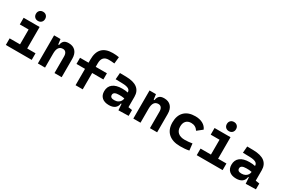

<svg xmlns="http://www.w3.org/2000/svg" viewBox="95 -1904 4498 3062"><g transform="rotate(30 2344.0 -373.0)"><path d="M321.3 -587.4Q283.7 -587.4 260.3 -610.8Q236.8 -634.3 236.8 -671.9Q236.8 -709.5 260.3 -732.9Q283.7 -756.3 321.3 -756.3Q358.9 -756.3 382.3 -732.9Q405.8 -709.5 405.8 -671.9Q405.8 -634.3 382.3 -610.8Q358.9 -587.4 321.3 -587.4ZM69.8 0V-121.6H261.2V-395H99.1V-517.6H393.1V-121.6H546.4V0Z M659.7 0V-517.6H777.8L790 -423.8H804.7Q812 -476.1 840.3 -501.7Q868.7 -527.3 926.3 -527.3Q1008.3 -527.3 1053.2 -477.5Q1098.1 -427.7 1098.1 -336.9V0H965.8V-304.2Q965.8 -351.1 946.5 -376.5Q927.2 -401.9 891.6 -401.9Q792 -401.9 792 -258.3V0Z M1354 0V-301.3H1196.8V-414.6H1354V-473.6Q1354 -742.2 1613.3 -742.2Q1673.3 -742.2 1729 -732.4L1716.3 -609.9Q1683.6 -613.8 1658.4 -615.2Q1633.3 -616.7 1610.4 -616.7Q1485.8 -616.7 1485.8 -478.5V-414.6H1691.9V-301.3H1485.8V0Z M1970.7 9.8Q1888.2 9.8 1842.3 -30.8Q1796.4 -71.3 1796.4 -146Q1796.4 -232.9 1856.4 -279.3Q1916.5 -325.7 2026.9 -325.7Q2059.1 -325.7 2084.2 -323.2Q2109.4 -320.8 2132.8 -315.4V-316.9Q2132.8 -358.4 2097.4 -377.7Q2062 -397 1992.2 -398.9L1859.9 -402.3L1869.6 -522.5L1982.4 -521Q2123 -519 2191.4 -465.6Q2259.8 -412.1 2259.8 -309.6V-118.2L2331.5 -107.4V0L2146 4.9L2137.7 -109.4H2126Q2118.7 -49.8 2078.4 -20Q2038.1 9.8 1970.7 9.8ZM1930.7 -155.8Q1930.7 -101.6 2003.4 -101.6Q2045.4 -101.6 2073.7 -116.9Q2102.1 -132.3 2116.9 -156.5Q2131.8 -180.7 2132.8 -206.5Q2104.5 -212.4 2081.5 -213.4Q2058.6 -214.4 2033.2 -214.4Q1930.7 -214.4 1930.7 -155.8Z M2417.5 0V-517.6H2535.6L2547.9 -423.8H2562.5Q2569.8 -476.1 2598.1 -501.7Q2626.5 -527.3 2684.1 -527.3Q2766.1 -527.3 2811 -477.5Q2856 -427.7 2856 -336.9V0H2723.6V-304.2Q2723.6 -351.1 2704.3 -376.5Q2685.1 -401.9 2649.4 -401.9Q2549.8 -401.9 2549.8 -258.3V0Z M3283.2 9.8Q3142.1 9.8 3064.9 -59.8Q2987.8 -129.4 2987.8 -259.8Q2987.8 -386.7 3058.1 -457Q3128.4 -527.3 3258.8 -527.3Q3338.9 -527.3 3396.2 -496.1Q3453.6 -464.8 3477.5 -407.7L3381.8 -331.5Q3336.9 -401.9 3254.9 -401.9Q3194.8 -401.9 3161.4 -366.2Q3127.9 -330.6 3127.9 -264.6Q3127.9 -191.9 3171.4 -153.8Q3214.8 -115.7 3294.9 -115.7Q3330.1 -115.7 3365 -119.1Q3399.9 -122.6 3433.1 -128.4L3446.8 -4.9Q3407.2 3.9 3365.2 6.8Q3323.2 9.8 3283.2 9.8Z M3836.9 -587.4Q3799.3 -587.4 3775.9 -610.8Q3752.4 -634.3 3752.4 -671.9Q3752.4 -709.5 3775.9 -732.9Q3799.3 -756.3 3836.9 -756.3Q3874.5 -756.3 3897.9 -732.9Q3921.4 -709.5 3921.4 -671.9Q3921.4 -634.3 3897.9 -610.8Q3874.5 -587.4 3836.9 -587.4ZM3585.4 0V-121.6H3776.9V-395H3614.7V-517.6H3908.7V-121.6H4062V0Z M4314.5 9.8Q4231.9 9.8 4186 -30.8Q4140.1 -71.3 4140.1 -146Q4140.1 -232.9 4200.2 -279.3Q4260.3 -325.7 4370.6 -325.7Q4402.8 -325.7 4428 -323.2Q4453.1 -320.8 4476.6 -315.4V-316.9Q4476.6 -358.4 4441.2 -377.7Q4405.8 -397 4335.9 -398.9L4203.6 -402.3L4213.4 -522.5L4326.2 -521Q4466.8 -519 4535.2 -465.6Q4603.5 -412.1 4603.5 -309.6V-118.2L4675.3 -107.4V0L4489.7 4.9L4481.4 -109.4H4469.7Q4462.4 -49.8 4422.1 -20Q4381.8 9.8 4314.5 9.8ZM4274.4 -155.8Q4274.4 -101.6 4347.2 -101.6Q4389.2 -101.6 4417.5 -116.9Q4445.8 -132.3 4460.7 -156.5Q4475.6 -180.7 4476.6 -206.5Q4448.2 -212.4 4425.3 -213.4Q4402.3 -214.4 4377 -214.4Q4274.4 -214.4 4274.4 -155.8Z"/></g></svg>

Font: Caskaydia Cove
Style: Bold
Weight: 700
Monospace: yes
Designer: Aaron Bell
Foundry: Saja Typeworks
Version: Version 4.300; ttfautohint (v1.8.3)